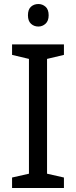

<svg xmlns="http://www.w3.org/2000/svg" viewBox="-20 -935 379 955"><path d="M298 0H40V-52L124 -71V-642L40 -662V-714H298V-662L214 -642V-71L298 -52ZM171 -915Q191 -915 206.5 -901.5Q222 -888 222 -859Q222 -831 206.5 -817Q191 -803 171 -803Q149 -803 134 -817Q119 -831 119 -859Q119 -888 134 -901.5Q149 -915 171 -915Z"/></svg>

Font: Noto Sans Javanese
Style: Regular
Weight: 400
Designer: Monotype Design Team
Foundry: Monotype Imaging Inc.
Version: Version 2.004